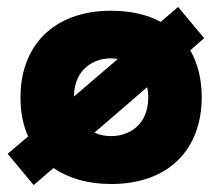

<svg xmlns="http://www.w3.org/2000/svg" viewBox="-20 -513 610 553"><path d="M300 -345C306 -345 313 -344 319 -343L193 -235C194 -316 252 -345 300 -345ZM2 -70 77 20 134 -29C177 0 232 17 300 17C467 17 561 -84 561 -233C561 -284 550 -330 528 -368L568 -403L493 -493L443 -450C404 -471 356 -482 300 -482C133 -482 39 -380 39 -233C39 -191 46 -153 61 -120ZM252 -131 404 -262C406 -253 407 -244 407 -233C407 -154 353 -121 300 -121C284 -121 267 -124 252 -131Z"/></svg>

Font: Kreadon Extra Bold
Style: Regular
Weight: 800
Designer: kohakuno
Foundry: StudioGnu
Version: Version 1.000;Glyphs 3.1.2 (3151)